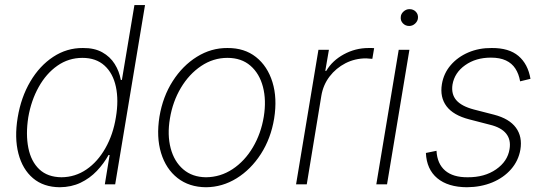

<svg xmlns="http://www.w3.org/2000/svg" viewBox="-20 -748 2205 779"><path d="M222.7 11.7Q156.7 11.2 114 -24.9Q71.3 -61 54.7 -125Q38.1 -189 51.8 -271.5Q65.4 -353.5 103 -417.2Q140.6 -481 195.8 -517.3Q251 -553.7 316.4 -553.2Q362.8 -553.7 394.8 -535.9Q426.8 -518.1 445.3 -488.5Q463.9 -459 470.2 -423.8H474.6L525.4 -727.5H568.4L447.3 0H405.3L424.8 -119.1H420.4Q401.4 -84.5 372.8 -54.4Q344.2 -24.4 306.9 -6.6Q269.5 11.2 222.7 11.7ZM229.5 -28.8Q285.2 -29.3 330.8 -60.5Q376.5 -91.8 407.7 -147Q439 -202.1 450.2 -272Q461.9 -341.3 450.2 -396Q438.5 -450.7 404.1 -481.9Q369.6 -513.2 314.5 -513.2Q258.3 -513.2 212.9 -481.4Q167.5 -449.7 137 -395Q106.4 -340.3 94.7 -272Q84 -203.1 95 -147.9Q106 -92.8 139.6 -61Q173.3 -29.3 229.5 -28.8Z M815.9 11.7Q747.6 11.2 700.4 -25.6Q653.3 -62.5 633.5 -127.2Q613.8 -191.9 627 -274.9Q640.6 -356 680.7 -418.7Q720.7 -481.4 778.8 -517.6Q836.9 -553.7 902.8 -553.2Q971.7 -553.7 1018.6 -516.6Q1065.4 -479.5 1085.4 -414.8Q1105.5 -350.1 1092.3 -267.1Q1079.1 -186.5 1038.6 -123.5Q998 -60.5 940.2 -24.7Q882.3 11.2 815.9 11.7ZM815.9 -28.8Q874.5 -29.3 923.6 -61.8Q972.7 -94.2 1005.9 -150.1Q1039.1 -206.1 1050.3 -274.9Q1061 -341.3 1046.9 -395.5Q1032.7 -449.7 996.1 -481.4Q959.5 -513.2 902.8 -513.2Q845.2 -513.2 796.1 -480.2Q747.1 -447.3 713.9 -391.6Q680.7 -335.9 669.4 -267.1Q658.2 -200.7 672.4 -146.7Q686.5 -92.8 723.4 -61Q760.3 -29.3 815.9 -28.8Z M1181.2 0 1272 -545.9H1314.5L1299.8 -460.4H1303.7Q1328.1 -502 1375 -527.6Q1421.9 -553.2 1475.6 -553.2Q1481.9 -553.2 1487.3 -553.2Q1492.7 -553.2 1498 -552.7L1490.7 -509.3Q1486.3 -509.3 1480.5 -510Q1474.6 -510.7 1465.8 -511.2Q1420.4 -511.2 1381.8 -491.5Q1343.3 -471.7 1317.1 -437.5Q1291 -403.3 1283.7 -358.9L1224.6 0Z M1506.8 0 1597.7 -545.9H1641.1L1550.3 0ZM1640.1 -642.6Q1625 -642.6 1614.7 -653.3Q1604.5 -664.1 1606 -678.7Q1606.4 -691.4 1617.2 -701.2Q1627.9 -710.9 1641.1 -710.9Q1657.2 -710.9 1667.2 -700.4Q1677.2 -689.9 1675.8 -674.8Q1674.8 -662.1 1664.3 -652.3Q1653.8 -642.6 1640.1 -642.6Z M2132.3 -428.2 2090.3 -418Q2085 -448.2 2071 -469.7Q2057.1 -491.2 2032.7 -502.7Q2008.3 -514.2 1971.7 -514.2Q1910.6 -514.2 1867.4 -483.6Q1824.2 -453.1 1815.9 -404.8Q1810.1 -366.2 1831.3 -341.6Q1852.5 -316.9 1902.8 -303.7L1984.4 -282.7Q2046.4 -266.6 2073.2 -230Q2100.1 -193.4 2091.3 -140.6Q2083.5 -95.7 2053.5 -61.3Q2023.4 -26.9 1977.3 -7.8Q1931.2 11.2 1874.5 11.7Q1797.4 11.2 1754.2 -24.9Q1710.9 -61 1708 -127.4L1751 -136.2Q1753.9 -83.5 1786.1 -55.9Q1818.4 -28.3 1877.4 -28.8Q1945.8 -28.3 1992.7 -60.8Q2039.6 -93.3 2047.4 -143.1Q2053.7 -180.7 2033.7 -205.8Q2013.7 -231 1966.8 -242.2L1883.8 -263.7Q1819.3 -280.3 1791.7 -316.9Q1764.2 -353.5 1772.9 -406.7Q1780.3 -450.7 1808.6 -483.6Q1836.9 -516.6 1880.1 -535.2Q1923.3 -553.7 1975.1 -553.2Q2044.9 -553.7 2083.5 -521Q2122.1 -488.3 2132.3 -428.2Z"/></svg>

Font: Inter Tight ExtraLight
Style: Italic
Weight: 250
Italic angle: -9.39999°
Designer: Rasmus Andersson
Foundry: rsms
Version: Version 3.004